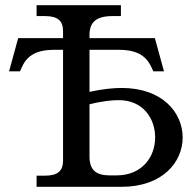

<svg xmlns="http://www.w3.org/2000/svg" viewBox="-20 -720 754 740"><path d="M189 -528H223V-101C223 -61 202 -43 154 -43H121V0H449C606 0 684 -95 684 -190C684 -286 606 -381 449 -381C422 -381 380 -378 325 -366V-528H438C516 -528 547 -499 566 -456L571 -445H612L577 -573H325V-586C325 -635 352 -658 413 -658H446V-700H121V-658H154C202 -658 223 -640 223 -600V-573H50L15 -445H57L62 -456C80 -499 111 -528 189 -528ZM325 -116V-318C376 -331 414 -334 438 -334C531 -334 578 -264 578 -190C578 -117 529 -44 429 -44H403C349 -44 325 -66 325 -116Z"/></svg>

Font: LT Superior Serif Medium
Style: Regular
Weight: 500
Designer: Daniel Lyons
Foundry: LyonsType
Version: Version 2.120;FEAKit 1.0